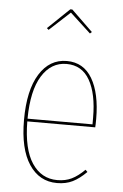

<svg xmlns="http://www.w3.org/2000/svg" viewBox="-54 -794 539 842"><g transform="rotate(5 215.5 -373.0)"><path d="M375 -249H76Q77 -127 118 -65.5Q159 -4 229 -4Q265 -4 292.5 -17.5Q320 -31 349 -60L358 -51Q327 -20 297.5 -5.5Q268 9 229 9Q151 9 106 -59Q61 -127 61 -254Q61 -385 105.5 -456.5Q150 -528 226 -528Q300 -528 338 -463Q376 -398 376 -286Q376 -260 375 -249ZM362 -291Q362 -395 328 -455Q294 -515 226 -515Q158 -515 117.5 -450Q77 -385 76 -261H362ZM126 -664 221 -755H230L324 -664L316 -657L225 -741L134 -657Z"/></g></svg>

Font: Fira Sans Compressed Hair
Style: Regular
Weight: 100
Width: 1
Designer: bBox Type GmbH & Carrois Corporate GbR & Edenspiekermann AG
Foundry: bBox Type GmbH & Carrois Corporate GbR & Edenspiekermann AG
Version: Version 4.301